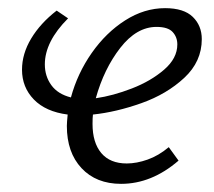

<svg xmlns="http://www.w3.org/2000/svg" viewBox="-20 -443 526 471"><path d="M144 -134Q144 -142 146 -162Q92 -169 63 -199Q34 -229 34 -272Q34 -311 56.5 -348.5Q79 -386 119 -417L147 -398Q90 -341 90 -285Q90 -256 106 -234Q122 -212 154 -204Q170 -263 205 -313Q240 -363 287 -393Q334 -423 385 -423Q431 -423 453 -401.5Q475 -380 475 -347Q475 -292 432 -252Q389 -212 327 -190Q265 -168 208 -162Q207 -154 207 -139Q207 -93 228.5 -67.5Q250 -42 291 -42Q315 -42 342 -51.5Q369 -61 394 -82L418 -49Q352 8 277 8Q216 8 180 -30.5Q144 -69 144 -134ZM415 -334Q415 -352 403.5 -364.5Q392 -377 364 -377Q315 -377 275 -325.5Q235 -274 215 -202Q257 -208 303.5 -226Q350 -244 382.5 -272Q415 -300 415 -334Z"/></svg>

Font: LXGW Bright GB
Style: Italic
Weight: 400
Italic angle: -12°
Designer: Christian Thalmann (Catharsis Fonts)
Foundry: LXGW / Christian Thalmann (Catharsis Fonts) / Fontworks Inc.
Version: Version 5.510